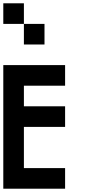

<svg xmlns="http://www.w3.org/2000/svg" viewBox="-20 -1145 540 1165"><path d="M0 0V-750H375V-625H125V-500H375V-375H125V-125H375V0ZM0 -1000V-1125H125V-1000ZM125 -875V-1000H250V-875Z"/></svg>

Font: GalmuriMono7 Regular
Style: Regular
Weight: 400
Designer: Lee Minseo (quiple)
Version: Version 2.399;hotconv 1.1.1;makeotfexe 2.6.0 DEVELOPMENT